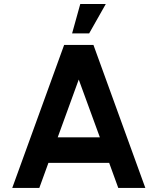

<svg xmlns="http://www.w3.org/2000/svg" viewBox="-20 -920 772 940"><path d="M294 -700H437.5L691.5 0H559L514.5 -122.5H217L172.5 0H40ZM262.5 -247.5H469L365.5 -530.5ZM333 -756.5 373 -900.5H498L416.5 -756.5Z"/></svg>

Font: Urbanist
Style: Bold
Weight: 700
Designer: Corey Hu
Foundry: Corey Hu
Version: Version 1.330; ttfautohint (v1.8.4.7-5d5b)